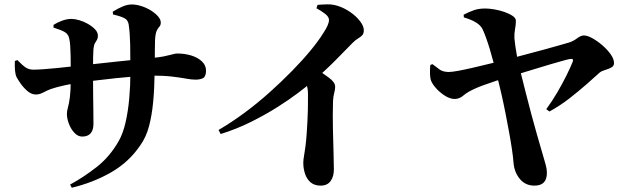

<svg xmlns="http://www.w3.org/2000/svg" viewBox="-20 -821 2970 904"><path d="M310 48Q373 14 435 -34.5Q497 -83 539 -157Q559 -192 571 -244Q583 -296 588.5 -357.5Q594 -419 594 -481Q594 -554 593 -608.5Q592 -663 586 -705Q583 -726 566.5 -735Q550 -744 512 -753L511 -766Q535 -781 557.5 -790.5Q580 -800 601 -800Q621 -800 645 -792.5Q669 -785 690 -772Q711 -759 724 -744Q737 -729 737 -715Q737 -702 730.5 -695.5Q724 -689 718 -676.5Q712 -664 710 -634Q709 -602 709 -574Q709 -546 709 -522Q709 -498 708 -476Q707 -402 701 -339.5Q695 -277 681.5 -226Q668 -175 640 -136Q587 -58 504 -10Q421 38 318 63ZM367 -178Q347 -178 330.5 -195.5Q314 -213 304.5 -238Q295 -263 295 -285Q295 -298 300 -315.5Q305 -333 309 -363.5Q313 -394 313 -443Q313 -474 313 -504Q313 -534 312.5 -560Q312 -586 310.5 -606.5Q309 -627 306 -639Q302 -660 285 -670Q268 -680 232 -691V-704Q251 -716 273.5 -724Q296 -732 316 -732Q332 -732 353 -726Q374 -720 394 -708.5Q414 -697 427.5 -683Q441 -669 441 -652Q441 -641 436.5 -633.5Q432 -626 427 -617.5Q422 -609 420 -590Q419 -576 418.5 -553.5Q418 -531 418 -507.5Q418 -484 418 -467Q418 -420 418.5 -379Q419 -338 419.5 -302Q420 -266 420 -238Q420 -208 406.5 -193Q393 -178 367 -178ZM149 -376Q128 -376 109 -392.5Q90 -409 76.5 -428.5Q63 -448 58 -458Q52 -471 50.5 -491Q49 -511 50 -534L62 -538Q85 -514 100.5 -503.5Q116 -493 138 -493Q154 -493 183.5 -495Q213 -497 247.5 -500.5Q282 -504 313 -507.5Q344 -511 363 -513Q395 -516 442 -521.5Q489 -527 539 -532Q589 -537 631 -541.5Q673 -546 694 -548Q728 -551 748.5 -555Q769 -559 781.5 -562.5Q794 -566 801.5 -567.5Q809 -569 816 -569Q849 -569 879.5 -560Q910 -551 930 -532.5Q950 -514 950 -489Q950 -461 936.5 -453.5Q923 -446 901 -446Q882 -446 855 -451Q828 -456 789.5 -460.5Q751 -465 697 -465Q663 -465 618 -461.5Q573 -458 526.5 -453Q480 -448 439 -443Q398 -438 371 -435Q324 -428 285 -419.5Q246 -411 220 -402Q201 -395 183.5 -385.5Q166 -376 149 -376Z M1009 -209Q1069 -244 1130 -289Q1191 -334 1248 -385Q1305 -436 1354.5 -486.5Q1404 -537 1442 -583Q1480 -629 1502 -665Q1529 -705 1529 -727Q1529 -742 1510 -756.5Q1491 -771 1470 -782L1475 -798Q1497 -800 1521.5 -800.5Q1546 -801 1571 -793Q1600 -784 1628.5 -764.5Q1657 -745 1675 -721.5Q1693 -698 1693 -679Q1693 -663 1685.5 -655Q1678 -647 1666 -640Q1654 -633 1640 -619Q1607 -585 1557.5 -535Q1508 -485 1447 -434Q1425 -415 1383.5 -383.5Q1342 -352 1285 -316Q1228 -280 1160.5 -246.5Q1093 -213 1019 -190ZM1490 53Q1461 53 1443 38Q1425 23 1416.5 -2Q1408 -27 1408 -54Q1408 -69 1411.5 -87.5Q1415 -106 1418 -130Q1422 -162 1424 -192.5Q1426 -223 1427.5 -250.5Q1429 -278 1429.5 -302.5Q1430 -327 1430 -346.5Q1430 -366 1430 -379Q1430 -405 1423 -423Q1416 -441 1403 -461L1457 -506Q1497 -478 1527.5 -456Q1558 -434 1558 -413Q1558 -399 1553.5 -383Q1549 -367 1548 -345Q1546 -280 1547.5 -214.5Q1549 -149 1550.5 -98.5Q1552 -48 1552 -23Q1552 10 1536.5 31.5Q1521 53 1490 53Z M2496 53Q2454 53 2428 22Q2402 -9 2398 -53Q2396 -80 2390.5 -117.5Q2385 -155 2377 -198.5Q2369 -242 2360 -288Q2351 -334 2340.5 -380Q2330 -426 2319 -467Q2312 -496 2303.5 -528Q2295 -560 2286 -590Q2277 -620 2268 -644.5Q2259 -669 2252 -684Q2242 -703 2219 -716.5Q2196 -730 2164 -739L2163 -752Q2187 -764 2210 -772.5Q2233 -781 2265 -781Q2282 -781 2306.5 -777Q2331 -773 2354 -765Q2377 -757 2393 -746.5Q2409 -736 2409 -723Q2409 -705 2405 -684Q2401 -663 2402 -641Q2403 -628 2406.5 -603.5Q2410 -579 2415 -551Q2420 -523 2427 -498Q2440 -445 2454 -390Q2468 -335 2481.5 -284Q2495 -233 2507.5 -190Q2520 -147 2528 -119Q2532 -104 2538 -84.5Q2544 -65 2549.5 -44.5Q2555 -24 2555 -8Q2555 23 2540.5 38Q2526 53 2496 53ZM2552 -307Q2580 -345 2604.5 -387Q2629 -429 2647.5 -466.5Q2666 -504 2676 -529Q2680 -539 2676 -542Q2672 -545 2662 -543Q2647 -540 2623 -533Q2599 -526 2569 -517.5Q2539 -509 2506 -498.5Q2473 -488 2439 -478Q2405 -468 2374 -459Q2345 -450 2314.5 -440Q2284 -430 2258 -420.5Q2232 -411 2217 -404Q2181 -388 2162 -371.5Q2143 -355 2121 -355Q2100 -355 2077 -369Q2054 -383 2035.5 -403Q2017 -423 2010 -440Q2005 -453 2004.5 -474Q2004 -495 2006 -515L2016 -519Q2035 -505 2049.5 -494Q2064 -483 2091 -482Q2107 -482 2137 -487.5Q2167 -493 2206 -502Q2245 -511 2285.5 -521Q2326 -531 2364 -540Q2397 -549 2442 -561Q2487 -573 2532 -585Q2577 -597 2613 -607.5Q2649 -618 2663 -622Q2682 -629 2698.5 -641.5Q2715 -654 2729 -654Q2746 -654 2770 -640.5Q2794 -627 2817 -607Q2840 -587 2855.5 -565Q2871 -543 2871 -524Q2871 -510 2858 -503Q2845 -496 2829 -491.5Q2813 -487 2803 -479Q2778 -456 2742 -424.5Q2706 -393 2662 -358.5Q2618 -324 2567 -296Z"/></svg>

Font: Noto Serif JP ExtraBold
Style: Regular
Weight: 800
Designer: Ryoko NISHIZUKA 西塚涼子 (kana & ideographs); Frank Grießhammer (Latin, Greek & Cyrillic); Wenlong ZHANG 张文龙 (bopomofo); San
Foundry: Adobe
Version: Version 2.003-H1;hotconv 1.1.1;makeotfexe 2.6.0